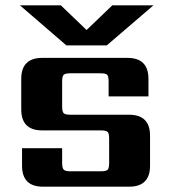

<svg xmlns="http://www.w3.org/2000/svg" viewBox="-20 -703 639 723"><path d="M230 -532 55 -683H209L306 -590L403 -683H558L382 -532ZM391 -89V-181Q391 -200 385.5 -206Q380 -212 360 -212H139Q60 -212 60 -291V-406Q60 -485 139 -485H460Q539 -485 539 -406V-340H389V-396Q389 -416 383.5 -421.5Q378 -427 358 -427H245Q226 -427 220 -421.5Q214 -416 214 -396V-302Q214 -282 220 -276.5Q226 -271 245 -271H466Q545 -271 545 -192V-79Q545 0 466 0H142Q63 0 63 -79V-145H214V-89Q214 -70 220 -64Q226 -58 245 -58H360Q380 -58 385.5 -64Q391 -70 391 -89Z"/></svg>

Font: Sarpanch
Style: Bold
Weight: 700
Designer: Manushi Parikh (Devanagari and Latin), Jyotish Sonowal (Devanagari)
Foundry: Indian Type Foundry
Version: Version 2.004;PS 1.0;hotconv 1.0.78;makeotf.lib2.5.61930; tt